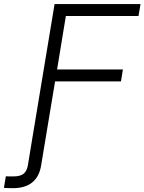

<svg xmlns="http://www.w3.org/2000/svg" viewBox="-115 -748 732 973"><path d="M-95.2 204.1 -85.4 145.5Q-77.1 146 -65.4 146Q-53.7 146 -47.4 146Q-11.7 146 4.9 132.3Q21.5 118.7 26.4 88.9L51.3 -62.5H118.7L93.3 91.3Q84 147.9 47.9 176.8Q11.7 205.6 -48.8 205.6Q-62 205.6 -74.2 205.1Q-86.4 204.6 -95.2 204.1ZM41 0 161.6 -727.5H597.2L586.9 -667H218.8L174.3 -396H507.8L498 -335.4H164.1L108.4 0Z"/></svg>

Font: Inter 24pt Light
Style: Italic
Weight: 300
Italic angle: -9.3988°
Designer: Rasmus Andersson
Foundry: rsms
Version: Version 4.001;git-66647c0bb